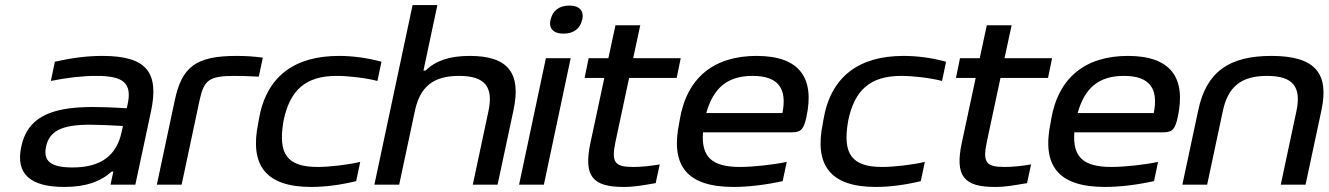

<svg xmlns="http://www.w3.org/2000/svg" viewBox="-20 -730 5252 759"><path d="M385 -509C323 -509 263 -501 197 -486L181 -410C244 -423 306 -430 360 -430C466 -430 504 -404 484 -315L481 -302C417 -306 371 -307 345 -307C169 -307 87 -259 64 -150C41 -42 100 9 234 9C318 9 376 -11 422 -52H428L417 0H515L577 -290C609 -442 562 -509 385 -509ZM162 -150C175 -212 224 -237 335 -237C366 -237 419 -235 466 -232L461 -209C441 -115 379 -68 267 -68C181 -68 150 -93 162 -150Z M906 -430C929 -430 970 -429 1003 -427L1019 -502C985 -507 949 -509 915 -509C752 -509 699 -464 671 -334L600 0H698L769 -334C786 -412 805 -430 906 -430Z M1003 -256 1001 -244C966 -77 1030 9 1210 9C1265 9 1327 1 1388 -14L1404 -90C1353 -78 1281 -70 1235 -70C1115 -70 1079 -122 1100 -247L1101 -253C1126 -374 1188 -430 1311 -430C1357 -430 1426 -422 1472 -410L1488 -486C1433 -501 1375 -509 1320 -509C1146 -509 1032 -430 1003 -256Z M1611 -710 1460 0H1558L1620 -291C1640 -385 1690 -430 1795 -430C1898 -430 1931 -386 1911 -291L1849 0H1947L2010 -295C2041 -441 1989 -509 1837 -509C1757 -509 1702 -490 1662 -451H1654L1709 -710Z M2138 -500 2032 0H2130L2236 -500ZM2156 -651C2149 -618 2167 -597 2208 -597C2248 -597 2274 -618 2281 -651L2282 -653C2289 -687 2271 -708 2231 -708C2190 -708 2164 -687 2157 -653Z M2483 -70C2410 -70 2396 -88 2413 -169L2467 -422H2655L2671 -500H2483L2511 -630H2413L2385 -500H2307L2291 -422H2369L2314 -165C2286 -33 2323 9 2445 9C2490 9 2517 3 2572 -6L2588 -80C2545 -73 2514 -70 2483 -70Z M3168 -268C3201 -422 3141 -509 2971 -509C2803 -509 2695 -424 2667 -256L2665 -244C2630 -75 2695 9 2880 9C2937 9 3006 1 3074 -14L3090 -90C3039 -79 2957 -70 2906 -70C2793 -70 2752 -110 2759 -207H3112C3148 -207 3158 -222 3168 -268ZM2772 -283C2800 -383 2856 -430 2955 -430C3058 -430 3092 -379 3073 -283Z M3235 -256 3233 -244C3198 -77 3262 9 3442 9C3497 9 3559 1 3620 -14L3636 -90C3585 -78 3513 -70 3467 -70C3347 -70 3311 -122 3332 -247L3333 -253C3358 -374 3420 -430 3543 -430C3589 -430 3658 -422 3704 -410L3720 -486C3665 -501 3607 -509 3552 -509C3378 -509 3264 -430 3235 -256Z M3951 -70C3878 -70 3864 -88 3881 -169L3935 -422H4123L4139 -500H3951L3979 -630H3881L3853 -500H3775L3759 -422H3837L3782 -165C3754 -33 3791 9 3913 9C3958 9 3985 3 4040 -6L4056 -80C4013 -73 3982 -70 3951 -70Z M4636 -268C4669 -422 4609 -509 4439 -509C4271 -509 4163 -424 4135 -256L4133 -244C4098 -75 4163 9 4348 9C4405 9 4474 1 4542 -14L4558 -90C4507 -79 4425 -70 4374 -70C4261 -70 4220 -110 4227 -207H4580C4616 -207 4626 -222 4636 -268ZM4240 -283C4268 -383 4324 -430 4423 -430C4526 -430 4560 -379 4541 -283Z M4717 -295 4654 0H4752L4814 -291C4834 -385 4884 -430 4989 -430C5092 -430 5125 -386 5105 -291L5043 0H5141L5204 -295C5234 -438 5182 -509 5006 -509C4840 -509 4749 -447 4717 -295Z"/></svg>

Font: LT Wave
Style: Italic
Weight: 400
Designer: Daniel Lyons
Version: Version 2.5 (Glyphs App)